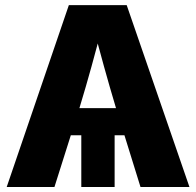

<svg xmlns="http://www.w3.org/2000/svg" viewBox="-20 -748 785 768"><path d="M438.5 -261.2V0H305.2V-261.2ZM6.8 0 255.4 -727.5H486.8L737.8 0H542L442.9 -319.3Q418.9 -399.4 395.8 -482.7Q372.6 -565.9 348.1 -661.6H394Q369.1 -565.9 346.2 -482.7Q323.2 -399.4 298.8 -319.3L197.8 0ZM177.2 -207V-315.4H567.9V-207Z"/></svg>

Font: Inter 28pt ExtraBold
Style: Regular
Weight: 800
Designer: Rasmus Andersson
Foundry: rsms
Version: Version 4.001;git-66647c0bb